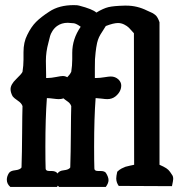

<svg xmlns="http://www.w3.org/2000/svg" viewBox="-20 -734 721 754"><path d="M606.4 -646.5V-86.9Q607.4 -86.9 621.1 -80.1Q634.8 -73.2 641.1 -66.9Q647.5 -60.5 655.3 -47.9Q660.2 -42 660.2 -31.2Q660.2 -25.4 655.3 -2.9L446.3 -3.9Q436.5 -17.6 436.5 -33.2Q436.5 -42 440.4 -59.6Q448.2 -67.4 457.5 -72.3Q466.8 -77.1 472.7 -79.1Q478.5 -81.1 490.7 -83.5Q502.9 -85.9 506.8 -86.9L505.9 -603.5Q493.2 -618.2 486.3 -625Q479.5 -631.8 467.8 -637.7Q456.1 -643.6 443.4 -643.6Q425.8 -643.6 395.5 -631.8Q390.6 -623 382.3 -610.8Q374 -598.6 369.1 -588.4Q364.3 -578.1 361.3 -565.4Q357.4 -546.9 355.5 -528.8Q353.5 -510.7 353 -501Q352.5 -491.2 352.5 -465.8Q352.5 -440.4 352.5 -427.7H358.4Q372.1 -427.7 390.1 -430.7Q408.2 -433.6 415 -433.6Q432.6 -433.6 445.3 -421.9Q456.1 -411.1 456.1 -398.4Q456.1 -374 433.6 -355.5Q419.9 -344.7 401.4 -344.7Q393.6 -344.7 378.9 -346.7Q364.3 -348.6 358.4 -348.6H355.5Q349.6 -270.5 349.6 -159.2Q349.6 -99.6 350.6 -72.3Q350.6 -62.5 365.2 -62.5H375Q389.6 -62.5 395.5 -55.7Q406.2 -39.1 406.2 -26.4Q406.2 -14.6 395.5 0H211.9L207 -4.9Q205.1 -1 204.1 0H20.5Q6.8 -11.7 6.8 -28.3Q6.8 -41 14.6 -53.7Q20.5 -63.5 39.6 -65.4Q58.6 -67.4 64.5 -76.2Q66.4 -132.8 66.9 -210.9Q67.4 -289.1 68.4 -317.4Q64.5 -329.1 50.3 -338.4Q36.1 -347.7 29.3 -356.4Q21.5 -371.1 21.5 -383.8Q21.5 -402.3 43.5 -423.3Q65.4 -444.3 68.4 -452.1Q72.3 -476.6 72.3 -500V-529.3Q72.3 -568.4 86.9 -596.7Q102.5 -628.9 121.6 -647.9Q140.6 -667 173.8 -688.5Q211.9 -713.9 269.5 -713.9Q286.1 -713.9 291 -711.9Q343.8 -698.2 358.4 -684.6Q385.7 -701.2 406.2 -706.1Q426.8 -710.9 468.8 -711.9H476.6Q518.6 -711.9 557.6 -692.4Q561.5 -690.4 568.4 -687.5Q575.2 -684.6 578.1 -683.1Q581.1 -681.6 585.9 -678.2Q590.8 -674.8 593.8 -671.4Q596.7 -668 600.1 -661.6Q603.5 -655.3 606.4 -646.5ZM161.1 -427.7H167Q180.7 -427.7 200.2 -431.6Q219.7 -435.5 226.6 -435.5Q236.3 -435.5 244.1 -430.7Q254.9 -441.4 259.8 -452.1Q263.7 -476.6 263.7 -501V-526.4Q263.7 -581.1 296.9 -628.9Q281.2 -640.6 270.5 -642.6Q252.9 -644.5 246.1 -644.5Q221.7 -644.5 204.1 -631.8Q193.4 -624 186 -612.3Q178.7 -600.6 176.8 -592.8Q174.8 -585 169.9 -565.4Q160.2 -530.3 160.2 -495.1Q160.2 -487.3 160.6 -469.7Q161.1 -452.1 161.1 -440.4ZM206.1 -52.7Q211.9 -63.5 231 -65.4Q250 -67.4 255.9 -76.2Q257.8 -132.8 258.3 -210.9Q258.8 -289.1 259.8 -317.4Q256.8 -325.2 252.4 -329.6Q248 -334 240.7 -338.9Q233.4 -343.8 229.5 -347.7Q220.7 -344.7 210.9 -344.7Q203.1 -344.7 188.5 -346.7Q173.8 -348.6 167 -348.6H164.1Q158.2 -270.5 158.2 -159.2Q158.2 -99.6 159.2 -72.3Q159.2 -62.5 173.8 -62.5H182.6Q199.2 -62.5 206.1 -52.7Z"/></svg>

Font: LPEducational
Style: Medium
Weight: 500
Designer: Based on Essays1743, by John Stracke, which says:

Based on the typeface in a 1743 English translation of the essays of 
Version: Version 001.204